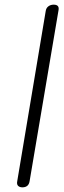

<svg xmlns="http://www.w3.org/2000/svg" viewBox="-20 -812 274 823"><path d="M54 -36 176 -765Q178 -778 187.5 -785Q197 -792 210 -792Q235 -792 231 -769L107 -36Q103 -9 76 -9Q64 -9 57.5 -15.5Q51 -22 54 -36Z"/></svg>

Font: Mali Light
Style: Italic
Weight: 300
Italic angle: -10°
Version: Version 1.000; ttfautohint (v1.6)